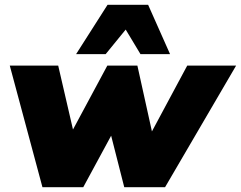

<svg xmlns="http://www.w3.org/2000/svg" viewBox="-20 -785 1010 805"><path d="M21 0ZM158 0 21 -510H224L286 -242L430 -510H556L617 -234L765 -510H970L672 0H501L446 -216L329 0ZM299 -558 431 -765H601L693 -558H569L507 -661L423 -558Z"/></svg>

Font: Winston Black
Style: Italic
Weight: 900
Italic angle: -9°
Designer: Original fonts by Vernon Adams / Changes by Cristiano Sobral
Foundry: VOriginal fonts by Vernon Adams / Changes by Cristiano Sobral
Version: Version 2.503;July 17, 2020;FontCreator 13.0.0.2655 64-bit